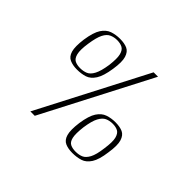

<svg xmlns="http://www.w3.org/2000/svg" viewBox="-111 -615 771 771"><g transform="rotate(45 275.0 -229.5)"><path d="M396 -460 157 1H132L371 -460ZM470 -105Q464 -58 449.5 -35.5Q435 -13 414.5 -6.5Q394 0 369 0Q345 0 328 -7.5Q311 -15 304.5 -37.5Q298 -60 304 -105Q311 -152 325.5 -174Q340 -196 360.5 -203Q381 -210 405 -210Q430 -210 446.5 -202.5Q463 -195 470 -172.5Q477 -150 470 -105ZM447 -105Q453 -146 448 -165.5Q443 -185 431 -191.5Q419 -198 401 -198Q383 -198 369 -191.5Q355 -185 344.5 -165.5Q334 -146 328 -105Q323 -64 327.5 -44.5Q332 -25 344.5 -19Q357 -13 374 -13Q393 -13 407 -19Q421 -25 431.5 -44.5Q442 -64 447 -105ZM246 -355Q239 -308 224.5 -285.5Q210 -263 190 -256.5Q170 -250 145 -250Q122 -250 104.5 -257.5Q87 -265 80.5 -287.5Q74 -310 80 -355Q87 -402 101.5 -424Q116 -446 136.5 -453Q157 -460 181 -460Q206 -460 222.5 -452.5Q239 -445 246 -422.5Q253 -400 246 -355ZM224 -355Q229 -396 224 -415.5Q219 -435 206.5 -441.5Q194 -448 176 -448Q159 -448 144.5 -441.5Q130 -435 120 -415.5Q110 -396 104 -355Q98 -315 103 -295Q108 -275 120.5 -269Q133 -263 150 -263Q168 -263 182.5 -269Q197 -275 207.5 -295Q218 -315 224 -355Z"/></g></svg>

Font: Genos Thin ExtraLight
Style: Italic
Weight: 250
Italic angle: -8°
Version: Version 1.010